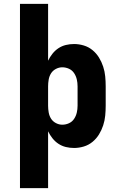

<svg xmlns="http://www.w3.org/2000/svg" viewBox="-20 -755 640 990"><path d="M83 215V-735H228V-442Q237 -461 250.5 -478Q264 -495 281.5 -506.5Q299 -518 319.5 -523Q340 -528 362 -528Q387 -528 412 -520.5Q437 -513 457 -496.5Q477 -480 490.5 -458Q504 -436 512 -411.5Q520 -387 522.5 -361.5Q525 -336 525 -310V-210Q525 -184 522.5 -158.5Q520 -133 512 -108.5Q504 -84 490.5 -62Q477 -40 457 -23.5Q437 -7 412 0.5Q387 8 362 8Q340 8 319.5 3Q299 -2 281.5 -13.5Q264 -25 250.5 -42Q237 -59 228 -78V215ZM301 -112Q319 -112 335.5 -119.5Q352 -127 362 -142Q372 -157 376 -174.5Q380 -192 380 -210V-310Q380 -328 376 -345.5Q372 -363 362 -378Q352 -393 335.5 -400.5Q319 -408 301 -408Q284 -408 268 -399.5Q252 -391 243 -376.5Q234 -362 231 -344.5Q228 -327 228 -310V-210Q228 -193 231 -175.5Q234 -158 243 -143.5Q252 -129 268 -120.5Q284 -112 301 -112Z"/></svg>

Font: Iosevka Etoile Heavy
Style: Regular
Weight: 900
Designer: Belleve Invis
Foundry: Belleve Invis
Version: Version 22.1.2; ttfautohint (v1.8.4)